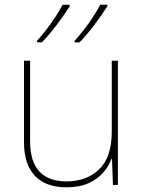

<svg xmlns="http://www.w3.org/2000/svg" viewBox="-20 -786 613 816"><path d="M481 -528V0H460L456 -111H454Q443 -81 419 -53Q395 -25 356.5 -7.5Q318 10 262 10Q174 10 128 -39Q82 -88 82 -182V-528H108V-186Q108 -98 148 -56.5Q188 -15 262 -15Q348 -15 401.5 -66.5Q455 -118 455 -226V-528ZM436 -759Q414 -724 382 -681.5Q350 -639 318 -606H297V-612Q315 -632 336 -659Q357 -686 376 -715Q395 -744 406 -766H436ZM276 -759Q254 -724 222 -681.5Q190 -639 158 -606H137V-612Q155 -632 176 -659Q197 -686 216 -715Q235 -744 246 -766H276Z"/></svg>

Font: Noto Sans Gujarati Thin
Style: Regular
Weight: 100
Designer: Jelle Bosma - Monotype Design Team, Universal Thirst
Foundry: Monotype Imaging Inc.
Version: Version 2.106; ttfautohint (v1.8.4.7-5d5b)